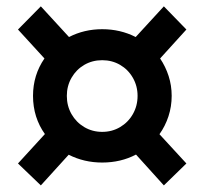

<svg xmlns="http://www.w3.org/2000/svg" viewBox="-20 -636 638 599"><path d="M194.3 -153.3 107.4 -57.6 36.1 -126 120.1 -217.8Q102.1 -242.7 92.5 -272.9Q83 -303.2 83 -336.9Q83 -401.9 118.7 -453.6L36.1 -543.9L107.4 -616.2L195.3 -520.5Q242.7 -544.9 298.8 -544.9Q355.5 -544.9 403.3 -520.5L491.2 -616.2L561.5 -543.9L479.5 -453.6Q496.6 -428.2 506.1 -398.7Q515.6 -369.1 515.6 -336.9Q515.6 -303.7 505.6 -273.2Q495.6 -242.7 477.5 -217.3L561.5 -126L491.2 -57.6L404.3 -153.8Q356.9 -128.9 298.8 -128.9Q242.2 -128.9 194.3 -153.3ZM409.2 -336.9Q409.2 -367.7 394.5 -393.3Q379.9 -418.9 354.7 -433.6Q329.6 -448.2 298.8 -448.2Q268.1 -448.2 242.9 -433.6Q217.8 -418.9 203.1 -393.3Q188.5 -367.7 188.5 -336.9Q188.5 -305.7 203.1 -280Q217.8 -254.4 242.9 -239.5Q268.1 -224.6 298.8 -224.6Q329.6 -224.6 354.7 -239.5Q379.9 -254.4 394.5 -280Q409.2 -305.7 409.2 -336.9Z"/></svg>

Font: Reddit Sans Fudge
Style: Bold
Weight: 700
Designer: Stephen Hutchings
Foundry: Reddit
Version: Version 1.013